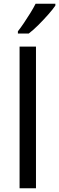

<svg xmlns="http://www.w3.org/2000/svg" viewBox="-20 -1010 317 1030"><path d="M173 0H85V-760H173ZM277 -980Q265 -962 240 -933.5Q215 -905 186.5 -876.5Q158 -848 134 -830H76V-842Q91 -861 108.5 -887Q126 -913 143 -940.5Q160 -968 171 -990H277Z"/></svg>

Font: Noto Znamenny Musical Notation
Style: Regular
Weight: 400
Version: Version 1.003; ttfautohint (v1.8.4.7-5d5b)